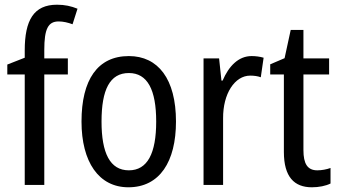

<svg xmlns="http://www.w3.org/2000/svg" viewBox="-20 -785 1440 815"><path d="M268 -469V-537H168V-573C168 -662 184 -694 229 -694C249 -694 269 -689 288 -682L309 -748C282 -759 255 -765 222 -765C123 -765 85 -699 85 -571V-540L11 -511V-469H85V0H168V-469Z M727 -269C727 -450 651 -547 527 -547C394 -547 326 -446 326 -269C326 -98 399 10 525 10C658 10 727 -99 727 -269ZM411 -269C411 -404 446 -475 527 -475C606 -475 643 -404 643 -269C643 -134 606 -62 527 -62C447 -62 411 -135 411 -269Z M1048 -547C992 -547 951 -504 925 -443H920L910 -537H844V0H927V-282C926 -388 977 -464 1042 -464C1058 -464 1074 -462 1087 -457L1099 -540C1082 -545 1064 -547 1048 -547Z M1327 -62C1285 -62 1268 -90 1268 -148V-469H1377V-537H1268V-658H1214L1188 -538L1127 -512V-469H1185V-140C1185 -34 1229 10 1304 10C1334 10 1363 4 1383 -6V-72C1367 -66 1346 -62 1327 -62Z"/></svg>

Font: Noto Sans Arabic UI Cn
Style: Regular
Weight: 400
Width: 3
Designer: Monotype Design Team, Nadine Chahine and Nizar Qandah
Foundry: Monotype Imaging Inc.
Version: Version 2.010